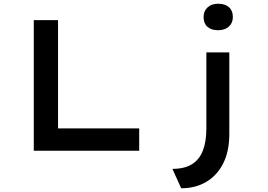

<svg xmlns="http://www.w3.org/2000/svg" viewBox="-20 -808 1434 1029"><path d="M161 0V-700H291V-120H726V0ZM951 201 904 97Q969 97 1009 72Q1049 47 1067.5 -1.5Q1086 -50 1086 -119V-527H1209V-90Q1209 3 1176 68Q1143 133 1085 167Q1027 201 951 201ZM1149 -646Q1112 -646 1091.5 -664.5Q1071 -683 1071 -717Q1071 -748 1092 -768Q1113 -788 1149 -788Q1186 -788 1207 -769.5Q1228 -751 1228 -717Q1228 -685 1206.5 -665.5Q1185 -646 1149 -646Z"/></svg>

Font: Lexend Tera Medium
Style: Regular
Weight: 500
Designer: Bonnie Shaver-Troup, Thomas Jockin
Foundry: Lexend
Version: Version 1.007